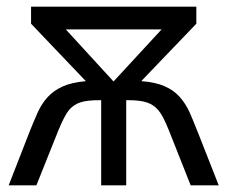

<svg xmlns="http://www.w3.org/2000/svg" viewBox="-20 -555 682 575"><path d="M568 -535V-484L403 -312Q445 -309 472.5 -297Q500 -285 517.5 -265.5Q535 -246 547 -220.5Q559 -195 635 0H551L486 -164Q469 -207 455 -224Q441 -241 420.5 -248Q400 -255 363 -255H358V0H283V-255H278Q241 -255 221 -248.5Q201 -242 187.5 -226.5Q174 -211 155 -165L89 0H6L70 -164Q82 -194 93.5 -219.5Q105 -245 123 -264.5Q141 -284 167.5 -296Q194 -308 237 -312L73 -484V-535ZM464 -467H177L320 -311Z"/></svg>

Font: Stephens Clock
Style: Regular
Weight: 400
Designer: Peter Wiegel (catfonts.de) with slight modifications by DT1.org
Version: Version 0.9.1